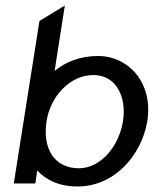

<svg xmlns="http://www.w3.org/2000/svg" viewBox="-20 -665 557 696"><path d="M30 0H108L115 -47C145 -15 191 11 261 11C399 11 495 -108 514 -226C536 -368 443 -462 336 -462C268 -462 218 -440 178 -408L215 -645L123 -589ZM149 -227C162 -311 230 -393 319 -393C403 -393 439 -311 426 -227C412 -136 346 -55 266 -55C176 -55 133 -128 149 -227Z"/></svg>

Font: Charger Sport
Style: DfBdObl
Weight: 400
Designer: Jasper
Foundry: Cannot Into Space Fonts
Version: Version 1.1